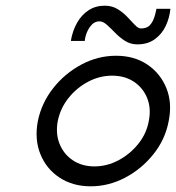

<svg xmlns="http://www.w3.org/2000/svg" viewBox="-20 -648 619 675"><path d="M299 7Q236 7 189.5 -23.5Q143 -54 122 -106Q101 -158 113 -222Q126 -286 167 -338Q208 -390 266 -421Q324 -452 388 -452Q452 -452 498 -421Q544 -390 565 -338Q586 -286 573 -222Q561 -158 519.5 -106Q478 -54 420 -23.5Q362 7 299 7ZM312 -63Q356 -63 396.5 -84.5Q437 -106 466 -142Q495 -178 503 -222Q512 -267 497.5 -303Q483 -339 451 -360.5Q419 -382 374 -382Q330 -382 289.5 -360.5Q249 -339 220.5 -303Q192 -267 183 -222Q175 -178 189.5 -142Q204 -106 236 -84.5Q268 -63 312 -63ZM463 -492Q439 -492 420 -504Q401 -516 385 -532.5Q369 -549 355.5 -561Q342 -573 330 -573Q314 -573 303 -561.5Q292 -550 285.5 -534Q279 -518 278 -504H229Q235 -540 251 -568Q267 -596 291.5 -612Q316 -628 348 -628Q374 -628 393.5 -616Q413 -604 428 -588Q443 -572 454.5 -560Q466 -548 475 -548Q493 -548 503 -556Q513 -564 519.5 -579.5Q526 -595 530 -617H579Q576 -585 562.5 -556.5Q549 -528 524 -510Q499 -492 463 -492Z"/></svg>

Font: Teachers
Style: Italic
Weight: 400
Italic angle: -11°
Designer: Alfredo Marco Pradil, Chank Diesel
Version: Version 1.001